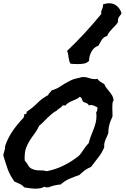

<svg xmlns="http://www.w3.org/2000/svg" viewBox="-55 -1170 761 1159"><path d="M630.9 -565.4Q625 -556.6 624 -545.9Q623 -535.2 623 -526.4Q623 -514.6 623.5 -503.4Q624 -492.2 624 -481.4V-466.8Q622.1 -460 618.2 -453.1Q614.3 -446.3 612.3 -439.5Q598.6 -403.3 598.6 -367.2V-365.2Q593.8 -353.5 589.4 -343.8Q585 -334 581.1 -324.7Q577.1 -315.4 575.2 -305.2Q573.2 -294.9 574.2 -281.2Q560.5 -247.1 538.1 -219.2Q515.6 -191.4 494.1 -162.1Q473.6 -154.3 456.5 -141.6Q439.5 -128.9 423.8 -113.3Q393.6 -103.5 364.3 -90.8Q335 -78.1 311.5 -56.6Q293 -54.7 274.4 -50.8Q255.9 -46.9 238.3 -39.1H226.6Q217.8 -39.1 213.9 -43Q201.2 -36.1 187.5 -33.7Q173.8 -31.2 160.2 -31.2Q142.6 -31.2 125.5 -33.7Q108.4 -36.1 90.8 -39.1Q81.1 -52.7 63.5 -60.1Q45.9 -67.4 32.2 -74.2Q3.9 -113.3 -8.8 -149.9Q-21.5 -186.5 -35.2 -232.4Q-33.2 -246.1 -28.3 -259.3Q-23.4 -272.5 -24.4 -288.1Q-6.8 -338.9 22 -380.4Q50.8 -421.9 87.9 -460Q87.9 -465.8 90.3 -469.7Q92.8 -473.6 90.8 -481.4Q91.8 -480.5 94.7 -480.5Q102.5 -480.5 104.5 -484.9Q106.4 -489.3 105.5 -495.1Q140.6 -517.6 169.4 -546.9Q198.2 -576.2 235.4 -595.7Q238.3 -604.5 245.1 -610.4Q252 -616.2 255.9 -624Q287.1 -632.8 312.5 -650.4Q337.9 -668 366.2 -681.6Q381.8 -690.4 396 -693.8Q410.2 -697.3 426.8 -701.2Q432.6 -703.1 437.5 -704.1Q442.4 -705.1 448.2 -705.1Q465.8 -705.1 482.4 -698.7Q499 -692.4 516.6 -692.4Q521.5 -692.4 524.9 -692.9Q528.3 -693.4 532.2 -694.3Q548.8 -673.8 574.2 -663.1Q580.1 -648.4 588.4 -637.7Q596.7 -627 605.5 -616.7Q614.3 -606.4 621.6 -594.2Q628.9 -582 630.9 -565.4ZM533.2 -514.6Q533.2 -519.5 532.2 -523.4Q522.5 -526.4 513.7 -531.2Q504.9 -536.1 494.1 -536.1Q487.3 -536.1 480.5 -533.2Q479.5 -540 475.1 -543Q470.7 -545.9 465.3 -548.3Q460 -550.8 454.6 -552.2Q449.2 -553.7 445.3 -557.6Q442.4 -565.4 439 -573.7Q435.5 -582 426.8 -585.9Q418 -577.1 406.2 -571.8Q394.5 -566.4 382.3 -561.5Q370.1 -556.6 358.9 -549.8Q347.7 -543 339.8 -533.2H322.3Q316.4 -522.5 305.7 -517.1Q294.9 -511.7 287.1 -502Q271.5 -494.1 258.3 -482.9Q245.1 -471.7 232.4 -459.5Q219.7 -447.3 207.5 -434.6Q195.3 -421.9 181.6 -411.1Q168.9 -383.8 153.8 -363.8Q138.7 -343.8 125.5 -323.2Q112.3 -302.7 103 -278.8Q93.8 -254.9 93.8 -219.7V-210Q93.8 -205.1 94.7 -200.2Q107.4 -186.5 115.7 -170.9Q124 -155.3 143.6 -148.4Q163.1 -140.6 185.1 -141.6Q207 -142.6 227.5 -136.7Q274.4 -145.5 317.9 -165.5Q361.3 -185.5 400.4 -213.9Q406.2 -218.8 414.1 -224.1Q421.9 -229.5 426.8 -235.4Q431.6 -240.2 435.1 -246.1Q438.5 -252 442.4 -256.8Q450.2 -269.5 460 -282.2Q469.7 -294.9 480.5 -305.7Q485.4 -327.1 493.2 -347.2Q501 -367.2 508.8 -386.7Q516.6 -406.2 522 -426.8Q527.3 -447.3 527.3 -469.7Q527.3 -474.6 526.9 -480.5Q526.4 -486.3 525.4 -491.2Q533.2 -502 533.2 -514.6ZM678.7 -1089.8Q674.8 -1082 670.4 -1077.1Q666 -1072.3 662.6 -1066.9Q659.2 -1061.5 657.7 -1054.7Q656.2 -1047.9 657.2 -1037.1Q650.4 -1025.4 641.1 -1015.6Q631.8 -1005.9 622.6 -996.6Q613.3 -987.3 605 -976.6Q596.7 -965.8 591.8 -953.1Q569.3 -946.3 559.1 -929.2Q548.8 -912.1 539.1 -894.5Q510.7 -884.8 496.6 -857.4Q482.4 -830.1 482.4 -802.7Q469.7 -789.1 451.2 -786.1Q432.6 -783.2 416 -783.2Q404.3 -783.2 393.1 -783.7Q381.8 -784.2 371.1 -785.2Q365.2 -793.9 362.8 -803.7Q360.4 -813.5 358.9 -823.7Q357.4 -834 356 -843.8Q354.5 -853.5 349.6 -862.3Q405.3 -915 456.5 -970.7Q507.8 -1026.4 556.6 -1085.9Q555.7 -1088.9 555.7 -1094.7Q555.7 -1101.6 558.1 -1106.9Q560.5 -1112.3 562.5 -1117.2Q564.5 -1122.1 565.9 -1127.9Q567.4 -1133.8 566.4 -1142.6Q585 -1150.4 603.5 -1150.4Q631.8 -1150.4 651.4 -1133.3Q670.9 -1116.2 678.7 -1089.8Z"/></svg>

Font: RockSalt
Style: Regular
Weight: 400
Designer: Squid
Foundry: Font Diner, Inc DBA Sideshow
Version: Version 1.000